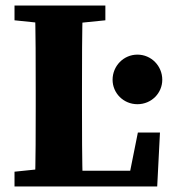

<svg xmlns="http://www.w3.org/2000/svg" viewBox="-20 -677 620 697"><path d="M32.7 0H193.7V-68.7H177.9L32.7 -53.7V0ZM106.7 0H280.6C277.6 -102.4 277.6 -206.4 277.6 -294.3V-347C277.6 -451.5 277.6 -555.5 280.6 -657H106.7C109.7 -554.6 109.7 -450.6 109.7 -347V-289.1C109.7 -205.6 109.7 -101.6 106.7 0ZM193.7 0H550.7L560.7 -195.9H480.5L446.9 -28.2L482.9 -57.2H193.7V0ZM32.7 -603.3 177.9 -588.3H214.5L362.5 -603.3V-657H32.7V-603.3ZM478.9 -298.7C529.5 -298.7 569.1 -338.7 569.1 -387.5C569.1 -437.3 529.5 -478.7 478.9 -478.7C428.4 -478.7 388.7 -437.3 388.7 -387.5C388.7 -338.7 428.4 -298.7 478.9 -298.7Z"/></svg>

Font: Source Serif Variable
Style: Regular
Weight: 389
Designer: Frank Grießhammer
Foundry: Adobe Systems Incorporated
Version: Version 3.001;hotconv 1.0.111;makeotfexe 2.5.65597